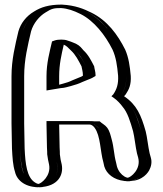

<svg xmlns="http://www.w3.org/2000/svg" viewBox="-20 -755 707 834"><path d="M217 -384V-424C217 -477 229 -521 239 -567C241 -568 243 -568 246 -568C248 -568 250 -568 251 -567L265 -563C270 -560 276 -558 283 -555C293 -550 302 -539 310 -531C330 -514 342 -490 354 -465C355 -456 359 -445 359 -434C360 -433 360 -432 360 -430C355 -427 348 -424 341 -421L313 -409C300 -403 284 -397 269 -393L251 -389C245 -388 239 -387 234 -387ZM217 -214C217 -182 219 -145 219 -114C220 -101 220 -91 220 -85C221 -72 225 -53 228 -43C243 27 167 87 102 45C58 17 55 -42 52 -110C52 -146 50 -183 50 -218V-424C50 -497 66 -561 80 -621C90 -658 118 -690 149 -709C178 -728 203 -735 247 -735C291 -733 325 -720 357 -704C423 -671 470 -608 503 -542C518 -508 524 -471 528 -426C530 -389 521 -364 505 -340L503 -338C521 -326 537 -308 545 -297C569 -269 582 -228 593 -186C600 -162 604 -115 610 -91L615 -73C634 -4 560 60 493 21C473 9 459 -8 453 -30L449 -48C440 -81 440 -114 431 -148C426 -166 422 -183 412 -196C408 -200 397 -209 393 -212C392 -212 391 -212 390 -213H386C381 -214 375 -214 369 -214ZM202 -366V-424C202 -483 215 -530 226 -579C232 -581 239 -583 246 -583C249 -583 251 -583 256 -581L270 -577C276 -574 283 -571 290 -568C304 -561 312 -550 320 -542C343 -522 356 -496 369 -470C370 -461 375 -445 375 -430V-422C365 -416 359 -412 346 -407L319 -395C305 -389 289 -383 273 -379L254 -374C247 -372 243 -372 235 -372ZM202 -214V-229H369C375 -229 381 -229 387 -228H396C396 -228 145 -480 398 -227C405 -221 418 -213 424 -205C453 -166 450 -99 464 -52L468 -34C473 -16 483 -3 500 7C538 29 577 13 594 -18C602 -33 606 -50 601 -69L595 -87C588 -113 585 -161 579 -183C567 -225 555 -263 533 -288C526 -298 511 -315 495 -326L479 -336L493 -350C507 -371 514 -390 513 -425C509 -469 503 -503 489 -536C458 -598 412 -660 350 -691C319 -707 290 -718 247 -720C205 -720 184 -714 157 -696C128 -679 104 -650 95 -617C81 -557 65 -494 65 -424V-218C65 -184 67 -147 67 -110C69 -71 71 -38 80 -11C84 8 93 21 110 32C161 65 225 22 213 -39C210 -49 207 -70 205 -84V-85C205 -90 205 -100 204 -113V-114C204 -145 202 -182 202 -214ZM202 -366 235 -372C243 -372 247 -372 254 -374L273 -379C289 -383 305 -389 319 -395L346 -407C359 -412 365 -416 375 -422V-430C375 -445 370 -461 369 -470C356 -496 343 -522 320 -542C312 -550 304 -561 290 -568C283 -571 276 -574 270 -577L256 -581C251 -583 249 -583 246 -583C239 -583 232 -581 226 -579C215 -530 202 -483 202 -424ZM202 -214C202 -182 204 -145 204 -114V-113C205 -100 205 -90 205 -85V-84C207 -70 210 -49 213 -39C225 22 161 65 110 32C74 9 70 -41 67 -110C67 -147 65 -184 65 -218V-424C65 -494 81 -557 95 -617C104 -650 128 -679 157 -696C184 -714 205 -720 247 -720C290 -718 319 -707 350 -691C412 -660 457 -599 489 -536C503 -503 509 -469 513 -425C514 -390 507 -371 493 -350L479 -336L495 -326C511 -315 526 -298 533 -288C555 -263 567 -225 579 -183C585 -161 588 -113 595 -87L601 -69C606 -50 602 -33 594 -18C577 13 538 29 500 7C483 -3 473 -16 468 -34L464 -52C450 -99 453 -166 424 -205C418 -213 405 -221 398 -227C145 -480 396 -228 396 -228H387C381 -229 375 -229 369 -229H202ZM217 -384 234 -387C242 -387 244 -388 251 -389L269 -393C284 -397 300 -403 313 -409L341 -421C350 -424 354 -426 360 -430C360 -441 356 -453 354 -465C342 -490 329 -514 310 -531C300 -540 294 -550 283 -555C277 -558 273 -559 265 -563L252 -567C247 -569 249 -568 246 -568C244 -568 242 -568 239 -567C229 -523 217 -477 217 -424ZM386 -213H392C400 -207 409 -200 412 -196C436 -163 435 -99 449 -48L453 -30C459 -9 471 9 492 21C554 57 635 3 615 -73L610 -91C604 -115 600 -162 593 -186C581 -228 569 -269 545 -297C537 -309 521 -326 503 -338L505 -340C520 -363 530 -388 528 -426C524 -470 519 -507 503 -542C490 -572 478 -591 457 -617C431 -651 396 -684 357 -704C325 -720 292 -733 247 -735C204 -735 178 -728 149 -709C116 -689 91 -658 80 -621C66 -562 50 -497 50 -424V-218C50 -183 52 -148 52 -110C55 -41 58 17 102 45C168 88 242 27 228 -42C226 -51 221 -73 220 -85C220 -93 220 -101 219 -114C219 -145 217 -182 217 -214H369C375 -214 380 -214 386 -213ZM273 -579C266 -582 255 -583 246 -583C236 -583 225 -582 217 -579L206 -575C195 -527 182 -481 182 -424V-362L242 -372C255 -373 260 -374 268 -376L287 -381C306 -386 324 -392 338 -399L365 -410C379 -415 385 -419 395 -425V-430C395 -443 390 -457 389 -467C376 -492 364 -517 342 -537C335 -545 328 -556 310 -565C302 -569 294 -571 288 -574ZM182 -214C182 -182 184 -145 184 -114C185 -100 185 -91 185 -85C187 -71 190 -51 193 -41C203 9 159 42 147 44C146 44 140 43 131 37C97 15 90 -42 87 -110C87 -146 85 -184 85 -218V-424C85 -496 101 -559 115 -619C125 -654 151 -685 178 -701C204 -718 215 -720 245 -720C274 -718 300 -709 330 -694C388 -665 437 -603 469 -539C484 -506 489 -470 493 -426C495 -390 487 -367 472 -345L464 -337L474 -330C489 -320 505 -302 512 -292C534 -267 546 -227 558 -185C564 -162 569 -114 575 -89L580 -71C594 -19 547 16 535 17C535 17 530 17 521 12C506 3 494 -12 488 -32L484 -50C475 -82 475 -115 465 -150C460 -168 457 -185 445 -201C437 -212 422 -219 413 -228H390C381 -229 376 -229 369 -229H182ZM237 -387V-424C237 -476 247 -518 257 -561C269 -556 276 -548 288 -536C308 -518 321 -492 334 -467C336 -456 340 -443 340 -430V-426C334 -422 331 -421 323 -418L294 -406C282 -400 267 -395 255 -392ZM237 -214H369C380 -214 388 -204 391 -200C417 -165 415 -98 429 -50L433 -32C443 1 475 26 520 31C586 38 616 6 628 -15C637 -32 641 -51 635 -71L630 -89C624 -114 619 -161 613 -184C593 -255 574 -300 519 -337L526 -345C541 -367 550 -388 548 -425C544 -469 539 -504 524 -539C491 -605 446 -666 377 -700C345 -716 307 -732 249 -735H246C193 -735 158 -724 128 -705C94 -685 70 -654 60 -619C46 -559 30 -496 30 -424V-218C30 -184 32 -148 32 -110C34 -71 36 -37 45 -9C54 32 95 60 152 58C233 55 257 4 248 -41C245 -51 241 -72 240 -85C240 -91 240 -100 239 -114C239 -145 237 -182 237 -214Z"/></svg>

Font: Blanket
Style: Black
Weight: 900
Foundry: Cannot Into Space Fonts
Version: Version 0.9